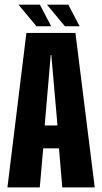

<svg xmlns="http://www.w3.org/2000/svg" viewBox="-20 -820 447 840"><path d="M12.5 0H154L169 -171H238L252.5 0H394.5L310 -676H95.5ZM175.5 -271 202 -579.5H204.5L231.5 -271ZM264 -705H328.5L279 -799.5H185.5ZM139.5 -705H204L154.5 -799.5H61Z"/></svg>

Font: Anybody ExtraCondensed
Style: Bold
Weight: 700
Width: 2
Version: Version 1.113;gftools[0.9.25]